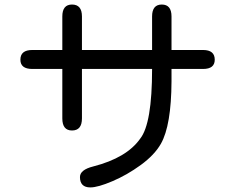

<svg xmlns="http://www.w3.org/2000/svg" viewBox="-20 -775 1040 850"><path d="M334 8.8Q334 -23.4 392.6 -38.1Q541 -76.2 600.6 -161.1Q653.3 -227.5 653.3 -469.7H342.8V-251Q342.8 -197.3 298.8 -197.3Q255.9 -197.3 255.9 -251V-469.7H123Q70.3 -469.7 70.3 -510.7Q70.3 -553.7 123 -553.7H255.9V-702.1Q255.9 -754.9 298.8 -754.9Q342.8 -754.9 342.8 -702.1V-553.7H653.3V-702.1Q653.3 -754.9 696.3 -754.9Q739.3 -754.9 739.3 -702.1V-553.7H878.9Q930.7 -553.7 930.7 -510.7Q930.7 -469.7 878.9 -469.7H739.3V-415Q738.3 -219.7 692.4 -138.7Q664.1 -88.9 603 -44.4Q542 0 477.5 27.3Q413.1 54.7 379.9 54.7Q334 54.7 334 8.8Z"/></svg>

Font: jf-openhuninn-2.1
Style: Regular
Weight: 400
Designer: [Kosugi Maru]
Designed by MOTOYA      

[Varela Round]
Joe Prince (Latin component); Avraham Cornfeld (Hebrew component)
Foundry: justfont Co., Ltd.
Version: 2.1